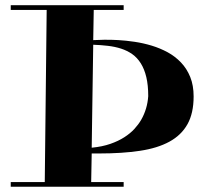

<svg xmlns="http://www.w3.org/2000/svg" viewBox="-20 -705 785 733"><path d="M21 -685.1H452.1V-667H337.9L335.9 -551.8Q351.6 -552.7 376.5 -553.2Q401.4 -553.7 431.2 -552Q460.9 -550.3 493.9 -545.4Q526.9 -540.5 559.1 -530.8Q591.3 -521 620.1 -505.4Q648.9 -489.7 671.1 -466.3Q693.4 -442.9 706.3 -410.9Q719.2 -378.9 719.2 -336.9Q719.2 -272.9 695.8 -231Q672.4 -189 626.7 -164.1Q581.1 -139.2 513.9 -129.2Q446.8 -119.1 358.9 -119.1H330.1L328.1 -9.8H452.1V7.8H21V-9.8H150.9L158.2 -667H21ZM545.9 -337.9Q545.9 -379.9 538.6 -410.6Q531.2 -441.4 517.6 -463.1Q503.9 -484.9 484.9 -498.3Q465.8 -511.7 442.4 -519.3Q418.9 -526.9 392.1 -530Q365.2 -533.2 335.9 -534.2L330.1 -141.1Q370.6 -145 401.4 -155.8Q432.1 -166.5 454.8 -181.2Q477.5 -195.8 493.2 -212.9Q508.8 -230 519 -247.6Q542.5 -288.6 545.9 -337.9Z"/></svg>

Font: Purple Purse
Style: Regular
Weight: 400
Designer: Astigmatic (AOETI)
Foundry: Astigmatic (AOETI)
Version: Version 1.000